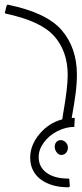

<svg xmlns="http://www.w3.org/2000/svg" viewBox="-20 -538 346 814"><path d="M297 -38 295 0Q259 0 223.5 18Q188 36 166 66Q144 96 144 128Q144 170 177.5 194.5Q211 219 269 219Q274 219 274 223L276 251Q276 253 274 254.5Q272 256 270 256Q208 256 166 231.5Q124 207 112 163Q108 148 108 131Q108 77 147.5 30Q187 -17 244 -32L248 -58Q267 -166 267 -220Q267 -320 210 -384.5Q153 -449 5 -480Q0 -482 1 -486L8 -514Q11 -519 14 -518Q179 -484 242.5 -409Q306 -334 306 -222Q306 -183 300.5 -141Q295 -99 284 -38ZM268 88Q268 75 258.5 65.5Q249 56 238 56Q226 56 219 64Q212 72 212 84Q212 99 222.5 110.5Q233 122 247 118Q257 115 262.5 106.5Q268 98 268 88Z"/></svg>

Font: Vibes
Style: Regular
Weight: 400
Designer: AbdElmomen Kadhim
Version: Version 1.100